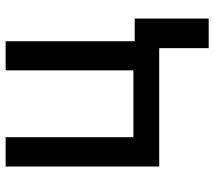

<svg xmlns="http://www.w3.org/2000/svg" viewBox="-60 -526 761 682"><g transform="rotate(-90 321.0 -184.5)"><path d="M516 -545.5H412.6V-91.6H175.1V-545.5H71V0H491.5V175.8H596.6V-87H516Z"/></g></svg>

Font: Margiela Sans Medium
Style: Regular
Weight: 500
Designer: Stefan Endress, Andreas Faust
Version: Version 1.100;FEAKit 1.0